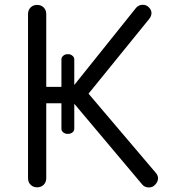

<svg xmlns="http://www.w3.org/2000/svg" viewBox="-20 -802 727 822"><path d="M643 -10Q633 1 616 0.5Q599 0 589 -12L265 -397L563 -769Q574 -781 590 -781.5Q606 -782 617 -771Q629 -759 628.5 -745.5Q628 -732 618 -720L359 -401L647 -62Q658 -49 656.5 -35.5Q655 -22 643 -10ZM139 0Q122 0 111 -11Q100 -22 100 -39V-742Q100 -759 111 -770Q122 -781 139 -781Q156 -781 167 -770Q178 -759 178 -742V-430H336V-360H178V-39Q178 -22 167 -11Q156 0 139 0ZM268 -229Q259 -229 251 -235Q243 -241 243 -251V-548Q243 -557 251 -563.5Q259 -570 268 -570H273Q282 -570 290 -563.5Q298 -557 298 -548V-251Q298 -241 290 -235Q282 -229 273 -229Z"/></svg>

Font: Comfortaa
Style: Regular
Weight: 400
Designer: Johan Aakerlund
Foundry: Johan Aakerlund
Version: Version 3.104; ttfautohint (v1.8.1.43-b0c9)